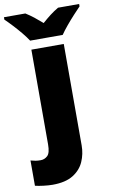

<svg xmlns="http://www.w3.org/2000/svg" viewBox="-165 -820 657 1114"><g transform="rotate(-10 163.5 -263.0)"><path d="M51.8 240.2Q28.8 240.2 -1.2 236.6Q-31.2 232.9 -50.8 228V79.1Q-35.2 83.5 -22 85.7Q-8.8 87.9 7.8 87.9Q31.2 87.9 48.6 71.5Q65.9 55.2 65.9 4.9V-553.2H256.8V44.9Q256.8 94.7 237.3 139.4Q217.8 184.1 172.9 212.2Q127.9 240.2 51.8 240.2ZM67.9 -606Q53.2 -628.9 30.8 -656Q8.3 -683.1 -15.4 -708.5Q-39.1 -733.9 -58.1 -752V-766.1H67.9Q94.2 -749.5 115.5 -732.7Q136.7 -715.8 163.1 -692.9Q189 -715.8 211.9 -733.4Q234.9 -751 260.7 -766.1H384.8V-752Q368.2 -734.9 344.7 -709.5Q321.3 -684.1 298.3 -656.5Q275.4 -628.9 259.8 -606Z"/></g></svg>

Font: Open Sans ExtraBold
Style: Regular
Weight: 800
Designer: Monotype Design Team
Foundry: Monotype Imaging Inc.
Version: Version 3.003; ttfautohint (v1.8.4)